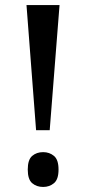

<svg xmlns="http://www.w3.org/2000/svg" viewBox="-20 -734 341 761"><path d="M123 -218 85 -714H216L177 -218ZM151 7Q125 7 107.5 -8Q90 -23 90 -62Q90 -101 107.5 -116Q125 -131 151 -131Q176 -131 194 -116Q212 -101 212 -62Q212 -23 194 -8Q176 7 151 7Z"/></svg>

Font: Noto Serif Myanmar ExtraCondensed SemiBold
Style: Regular
Weight: 600
Width: 2
Designer: Ben Mitchell and the Monotype Design Team
Foundry: Monotype Imaging Inc.
Version: Version 2.106; ttfautohint (v1.8.4.7-5d5b)